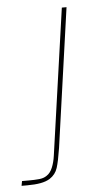

<svg xmlns="http://www.w3.org/2000/svg" viewBox="-82 -622 327 652"><g transform="rotate(-5 81.5 -295.5)"><path d="M-35 0 -32 -16H-9Q11 -16 26.5 -17.5Q42 -19 52 -26Q65 -34 72.5 -52Q80 -70 83 -92L154 -591H170L103 -117Q96 -72 89 -50Q82 -28 62 -15Q49 -7 30 -3.5Q11 0 -15 0Z"/></g></svg>

Font: Alumni Sans Pinstripe
Style: Italic
Weight: 400
Italic angle: -8°
Designer: Robert E. Leuschke
Foundry: Robert E. Leuschke
Version: Version 1.010; ttfautohint (v1.8.4.7-5d5b)